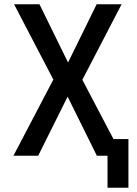

<svg xmlns="http://www.w3.org/2000/svg" viewBox="-20 -730 640 900"><path d="M43 0 230 -357 46 -710H165L299 -437L433 -710H550L366 -356L512 -78H582V150H484V0H434L297 -277L159 0Z"/></svg>

Font: Geist Mono Medium
Style: Regular
Weight: 500
Monospace: yes
Designer: Basement.studio, Andrés Briganti, Mateo Zaragoza
Foundry: Basement.studio, Vercel, Andrés Briganti, Guido Ferreyra, Mateo Zaragoza
Version: Version 1.500; ttfautohint (v1.8.4.7-5d5b)